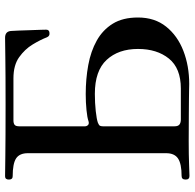

<svg xmlns="http://www.w3.org/2000/svg" viewBox="-25 -741 767 757"><g transform="rotate(-90 358.5 -362.5)"><path d="M43 1Q29 1 29 -14Q29 -30 43 -30Q91 -30 112 -44Q133 -58 133 -91V-636Q133 -669 112.5 -682.5Q92 -696 42 -696Q29 -696 29 -711Q29 -726 42 -726Q50 -726 120.5 -725Q191 -724 324 -724Q449 -724 510.5 -725Q572 -726 588 -726Q614 -726 615 -701Q616 -692 616.5 -671.5Q617 -651 618 -627.5Q619 -604 619.5 -586Q620 -568 620 -564Q620 -552 608 -551Q595 -549 590 -561Q580 -587 561.5 -617.5Q543 -648 511.5 -670.5Q480 -693 428 -693H262Q251 -693 245 -688.5Q239 -684 239 -670V-411Q239 -404 244 -399Q249 -394 259 -397Q273 -402 303 -405Q333 -408 366 -408Q426 -408 480.5 -398Q535 -388 577 -364.5Q619 -341 643.5 -301.5Q668 -262 668 -202Q668 -136 632 -91Q596 -46 536.5 -23Q477 0 406 0Q395 0 382 -0.5Q369 -1 346.5 -1Q324 -1 284.5 -1.5Q245 -2 182 -2Q125 -2 89 -0.5Q53 1 43 1ZM266 -33H388Q468 -33 506 -80Q544 -127 544 -202Q544 -279 501 -325.5Q458 -372 367 -372Q331 -372 299 -368.5Q267 -365 253 -360Q243 -356 241 -351.5Q239 -347 239 -340V-58Q239 -44 246 -38.5Q253 -33 266 -33Z"/></g></svg>

Font: Zen Old Mincho SemiBold
Style: Regular
Weight: 600
Version: Version 1.500